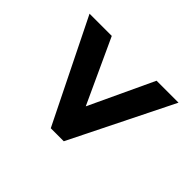

<svg xmlns="http://www.w3.org/2000/svg" viewBox="-128 -723 728 728"><g transform="rotate(-45 236.5 -358.5)"><path d="M439.9 -120.1 28.8 -324.2V-394L439.9 -597.2V-478L181.2 -358.9L439.9 -237.8Z"/></g></svg>

Font: Open Sans Condensed
Style: Bold
Weight: 700
Width: 3
Designer: Monotype Design Team
Foundry: Monotype Imaging Inc.
Version: Version 3.003; ttfautohint (v1.8.4)